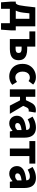

<svg xmlns="http://www.w3.org/2000/svg" viewBox="1491 -2039 720 3742"><g transform="rotate(90 1851.0 -168.0)"><path d="M151.6 0V172H25.1L11.2 -18.6V-115.3H572.1V-18.6L558.2 172H431.6V0ZM346.2 -43V-380.8H239.6L227.1 -265.8Q219.9 -203 204.9 -158.6Q189.9 -114.2 167.3 -86.1Q144.8 -58 116.2 -44.4Q87.5 -30.8 54 -29.8L42.4 -115.3Q54.1 -121.7 64.3 -137.8Q74.5 -153.9 83.2 -191.4Q91.9 -228.9 100.2 -299.1L123.3 -496.1H493.2V-43Z M740.8 0V-380.8H592V-496.1H887.8V-338H940.7Q1000.8 -338 1049.1 -322Q1097.3 -306 1125.3 -269.7Q1153.3 -233.3 1153.3 -170.8Q1153.3 -107.5 1125.3 -69.9Q1097.3 -32.2 1049.1 -16.1Q1000.8 0 940.7 0ZM887.8 -112H934Q974.3 -112 993.4 -126.8Q1012.6 -141.5 1012.6 -171.7Q1012.6 -201 993.4 -215.1Q974.3 -229.3 934 -229.3H887.8Z M1470.2 12Q1400.9 12 1345.4 -18.7Q1289.9 -49.5 1257.4 -107.5Q1224.9 -165.6 1224.9 -247.9Q1224.9 -330.4 1261.1 -388.5Q1297.2 -446.7 1356 -477.4Q1414.8 -508.1 1483.4 -508.1Q1529.2 -508.1 1565.1 -493.4Q1601 -478.7 1628.3 -454.7L1559.2 -363.9Q1542.2 -377.8 1526.1 -383.6Q1510 -389.5 1491.6 -389.5Q1456.3 -389.5 1430.1 -372.1Q1403.9 -354.7 1389.7 -322.8Q1375.5 -290.8 1375.5 -247.9Q1375.5 -205 1390.2 -173.1Q1404.9 -141.2 1429.8 -123.9Q1454.7 -106.6 1486.7 -106.6Q1512.8 -106.6 1534.9 -115.7Q1556.9 -124.8 1576.2 -139.6L1633.7 -47.1Q1598 -14.9 1554.3 -1.5Q1510.6 12 1470.2 12Z M1720.7 0V-496.1H1866V-313.4H1932.1L1975.9 -404.1Q1996.5 -446.5 2019.6 -468.7Q2042.7 -491 2070.8 -499.2Q2098.8 -507.4 2134.3 -507.4Q2157 -507.4 2174 -500.1L2151.2 -364.7Q2147.2 -366.7 2142.2 -367.5Q2137.3 -368.3 2132.3 -368.3Q2114.1 -368.3 2099.1 -359.8Q2084 -351.4 2069.5 -318.7L2043.5 -260.2L2198.2 0H2038.9L1935.8 -198.1H1866V0Z M2383.8 12Q2338.5 12 2305.2 -8Q2272 -27.9 2253.7 -61.8Q2235.5 -95.7 2235.5 -137.6Q2235.5 -216.9 2301.5 -261Q2367.5 -305 2514.6 -320.5Q2513 -341.6 2505 -357.2Q2497 -372.9 2480.2 -381.5Q2463.5 -390.1 2436.6 -390.1Q2405.7 -390.1 2373.7 -379Q2341.7 -368 2305.4 -347.4L2253.3 -443.4Q2284.8 -462.6 2319 -477.4Q2353.2 -492.2 2389.8 -500.3Q2426.4 -508.5 2465.4 -508.5Q2528.6 -508.5 2572.7 -484Q2616.8 -459.5 2639.8 -409.7Q2662.8 -360 2662.8 -283.7V0H2542.2L2531 -50.6H2527Q2495.7 -23.2 2460.9 -5.6Q2426.1 12 2383.8 12ZM2433.2 -103.3Q2458.2 -103.3 2476.8 -114.1Q2495.4 -124.9 2514.6 -144.3V-228.2Q2462.1 -221.3 2432.2 -210Q2402.4 -198.6 2389.9 -183.2Q2377.5 -167.8 2377.5 -149Q2377.5 -125.8 2392.6 -114.5Q2407.7 -103.3 2433.2 -103.3Z M2875.3 0V-380.8H2729V-496.1H3168.7V-380.8H3022.3V0Z M3364.8 12Q3319.5 12 3286.2 -8Q3253 -27.9 3234.7 -61.8Q3216.5 -95.7 3216.5 -137.6Q3216.5 -216.9 3282.5 -261Q3348.5 -305 3495.6 -320.5Q3494 -341.6 3486 -357.2Q3478 -372.9 3461.2 -381.5Q3444.5 -390.1 3417.6 -390.1Q3386.7 -390.1 3354.7 -379Q3322.7 -368 3286.4 -347.4L3234.3 -443.4Q3265.8 -462.6 3300 -477.4Q3334.2 -492.2 3370.8 -500.3Q3407.4 -508.5 3446.4 -508.5Q3509.6 -508.5 3553.7 -484Q3597.8 -459.5 3620.8 -409.7Q3643.8 -360 3643.8 -283.7V0H3523.2L3512 -50.6H3508Q3476.7 -23.2 3441.9 -5.6Q3407.1 12 3364.8 12ZM3414.2 -103.3Q3439.2 -103.3 3457.8 -114.1Q3476.4 -124.9 3495.6 -144.3V-228.2Q3443.1 -221.3 3413.2 -210Q3383.4 -198.6 3370.9 -183.2Q3358.5 -167.8 3358.5 -149Q3358.5 -125.8 3373.6 -114.5Q3388.7 -103.3 3414.2 -103.3Z"/></g></svg>

Font: Source Sans Variable
Style: Regular
Weight: 200
Designer: Paul D. Hunt
Foundry: Adobe Systems Incorporated
Version: Version 3.006;hotconv 1.0.111;makeotfexe 2.5.65597